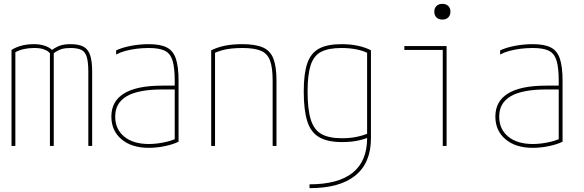

<svg xmlns="http://www.w3.org/2000/svg" viewBox="-20 -760 3040 1000"><path d="M40 0V-500Q64 -515 93 -522.5Q122 -530 158 -530Q187 -530 212 -522Q237 -514 251 -500Q275 -517 296 -523.5Q317 -530 347 -530Q390 -530 414.5 -517Q439 -504 449.5 -472.5Q460 -441 460 -386V0H440V-386Q440 -436 432 -463Q424 -490 404 -500Q384 -510 347 -510Q321 -510 302.5 -505Q284 -500 260 -483V0H240V-483Q240 -483 232.5 -490Q225 -497 207 -503.5Q189 -510 158 -510Q100 -510 60 -488V0Z M755 10Q666 10 613 -34.5Q560 -79 560 -153Q560 -233 626.5 -273.5Q693 -314 825 -314H900V-294H825Q701 -294 640.5 -259Q580 -224 580 -153Q580 -87 627 -48.5Q674 -10 755 -10Q793 -10 834 -18.5Q875 -27 901 -40L890 -22V-340Q890 -408 878.5 -445Q867 -482 838 -496Q809 -510 755 -510Q722 -510 690.5 -506Q659 -502 632 -494.5Q605 -487 585 -476V-498Q618 -513 663.5 -521.5Q709 -530 755 -530Q815 -530 848.5 -513Q882 -496 896 -454.5Q910 -413 910 -340V-22Q882 -8 839 1Q796 10 755 10Z M1080 -498Q1115 -515 1154 -522.5Q1193 -530 1242 -530Q1310 -530 1349 -513Q1388 -496 1404 -454.5Q1420 -413 1420 -340V0H1400V-340Q1400 -408 1386.5 -444.5Q1373 -481 1339 -495.5Q1305 -510 1242 -510Q1211 -510 1184 -507Q1157 -504 1134 -497.5Q1111 -491 1089 -480L1100 -494V0H1080Z M1592 200Q1742 200 1817 139.5Q1892 79 1892 -40V-498L1903 -480Q1874 -495 1838 -502.5Q1802 -510 1758 -510Q1691 -510 1652.5 -490Q1614 -470 1598 -420.5Q1582 -371 1582 -284Q1582 -191 1598.5 -137.5Q1615 -84 1654 -62Q1693 -40 1761 -40Q1802 -40 1836.5 -47Q1871 -54 1902 -67L1910 -49Q1882 -36 1845.5 -28Q1809 -20 1761 -20Q1687 -20 1643 -45Q1599 -70 1580.5 -128Q1562 -186 1562 -284Q1562 -377 1580.5 -430.5Q1599 -484 1642 -507Q1685 -530 1758 -530Q1850 -530 1912 -498V-40Q1912 88 1831 154Q1750 220 1592 220Z M2286 0V-500H2086V-520H2306V0ZM2284 -658Q2265 -658 2253.5 -669Q2242 -680 2242 -699Q2242 -718 2253.5 -729Q2265 -740 2284 -740Q2303 -740 2314.5 -729Q2326 -718 2326 -699Q2326 -680 2314.5 -669Q2303 -658 2284 -658Z M2755 10Q2666 10 2613 -34.5Q2560 -79 2560 -153Q2560 -233 2626.5 -273.5Q2693 -314 2825 -314H2900V-294H2825Q2701 -294 2640.5 -259Q2580 -224 2580 -153Q2580 -87 2627 -48.5Q2674 -10 2755 -10Q2793 -10 2834 -18.5Q2875 -27 2901 -40L2890 -22V-340Q2890 -408 2878.5 -445Q2867 -482 2838 -496Q2809 -510 2755 -510Q2722 -510 2690.5 -506Q2659 -502 2632 -494.5Q2605 -487 2585 -476V-498Q2618 -513 2663.5 -521.5Q2709 -530 2755 -530Q2815 -530 2848.5 -513Q2882 -496 2896 -454.5Q2910 -413 2910 -340V-22Q2882 -8 2839 1Q2796 10 2755 10Z"/></svg>

Font: M PLUS Code Latin Thin
Style: Regular
Weight: 250
Designer: Coji Morishita
Foundry: UNDERFOREST DESIGN
Version: Version 1.002; ttfautohint (v1.8.3)